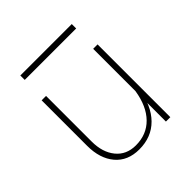

<svg xmlns="http://www.w3.org/2000/svg" viewBox="-174 -768 902 902"><g transform="rotate(-45 277.5 -316.5)"><path d="M454.1 -483.4H424.8V-151.4V0H454.1ZM82.5 -181.2Q82.5 -96.7 125.2 -46.1Q168 4.4 244.1 4.4Q325.7 4.4 377.4 -47.9Q429.2 -100.1 444.3 -197.8L424.8 -202.1Q411.1 -115.2 364.7 -67.9Q318.4 -20.5 246.1 -20.5Q183.6 -20.5 147.7 -64.5Q111.8 -108.4 111.8 -180.2V-483.4H82.5ZM436 -636.7H94.2V-607.4H436Z"/></g></svg>

Font: Estedad VF
Style: Regular
Weight: 100
Designer: Amin Abedi
Version: Version 7.3